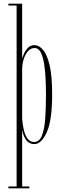

<svg xmlns="http://www.w3.org/2000/svg" viewBox="-20 -770 344 1040"><path d="M25.5 250V240H70V-740H25.5V-750H100V-452Q101 -457.5 108.2 -475.5Q115.5 -493.5 129.8 -509.5Q144 -525.5 166.5 -525.5Q191 -525.5 213 -500.2Q235 -475 248.8 -416.8Q262.5 -358.5 262.5 -259Q262.5 -117 233.2 -53.2Q204 10.5 166 10.5Q146 10.5 133.2 0Q120.5 -10.5 113.5 -24.8Q106.5 -39 103.5 -51.2Q100.5 -63.5 100 -67.5V240H139V250ZM164.5 -1Q193.5 -1 207.2 -35.8Q221 -70.5 225 -128.5Q229 -186.5 229 -256.5Q229 -297 227 -341.2Q225 -385.5 219 -423.8Q213 -462 200.8 -486Q188.5 -510 167.5 -510Q147 -510 131.8 -492.8Q116.5 -475.5 108.2 -448.8Q100 -422 100 -393.5V-127.5Q102 -97.5 108.5 -68.5Q115 -39.5 128.5 -20.2Q142 -1 164.5 -1Z"/></svg>

Font: Imbue 100pt Thin
Style: Regular
Weight: 100
Designer: Tyler Finck
Foundry: Etcetera Type Company
Version: Version 1.102; ttfautohint (v1.8.3)